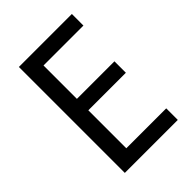

<svg xmlns="http://www.w3.org/2000/svg" viewBox="-207 -907 915 915"><g transform="rotate(-45 250.0 -450.0)"><path d="M445 -93H88V-807H445V-729H176V-504H429V-427H176V-171H445Z"/></g></svg>

Font: Noto Sans Kannada UI SemiCondensed
Style: Regular
Weight: 400
Width: 4
Designer: Jelle Bosma - Monotype Design Team
Foundry: Monotype Imaging Inc.
Version: Version 2.005; ttfautohint (v1.8.4.7-5d5b)